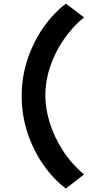

<svg xmlns="http://www.w3.org/2000/svg" viewBox="-20 -872 602 1077"><path d="M349.6 185.5Q280.3 133.8 224.1 53.7Q168 -26.4 134.8 -125.5Q101.6 -224.6 101.6 -334Q101.6 -439.5 133.8 -537.4Q166 -635.3 222.2 -716.1Q278.3 -796.9 349.6 -851.6L451.2 -774.4Q387.7 -722.7 338.9 -652.3Q290 -582 262.2 -500.5Q234.4 -418.9 234.4 -334Q234.4 -264.2 258.5 -185.3Q282.7 -106.4 330.8 -30.5Q378.9 45.4 451.2 106.4Z"/></svg>

Font: Reddit Mono Black
Style: Regular
Weight: 900
Monospace: yes
Designer: Stephen Hutchings
Foundry: Reddit
Version: Version 1.014